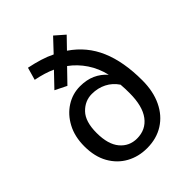

<svg xmlns="http://www.w3.org/2000/svg" viewBox="-225 -924 1064 1064"><g transform="rotate(-45 307.5 -392.0)"><path d="M166.7 -577.9 245.6 -660.5Q221 -671.8 192.6 -680.5Q164.1 -689.2 130.3 -695.9L151.3 -769.7Q195.9 -760.5 234.1 -748.7Q272.3 -736.9 304.1 -721L375.9 -797.4L432.8 -747.7L370.8 -683.6Q463.6 -620.5 506.9 -519.2Q550.3 -417.9 550.3 -272.3Q550.3 -186.2 519.7 -122.1Q489.2 -57.9 433.6 -22.6Q377.9 12.8 302.6 12.8Q236.4 12.8 182.3 -16.9Q128.2 -46.7 96.2 -103.3Q64.1 -160 64.1 -241Q64.1 -316.9 94.4 -373.6Q124.6 -430.3 174.4 -461.8Q224.1 -493.3 282.6 -493.3Q333.8 -493.3 372.6 -475.9Q411.3 -458.5 440.5 -425.6Q425.6 -488.7 392.1 -538.7Q358.5 -588.7 311.3 -623.1L234.9 -544.1ZM450.3 -272.3Q450.3 -290.8 449.7 -307.4Q449.2 -324.1 447.7 -340.5Q422.6 -377.9 384.1 -397.4Q345.6 -416.9 299 -416.9Q244.6 -416.9 204.6 -375.6Q164.6 -334.4 164.6 -245.1Q164.6 -155.9 202.8 -110.3Q241 -64.6 301.5 -64.6Q370.8 -64.6 410.5 -117.2Q450.3 -169.7 450.3 -272.3Z"/></g></svg>

Font: Fira Code Retina
Style: Regular
Weight: 450
Monospace: yes
Designer: Carrois Corporate, Edenspiekermann AG, Nikita Prokopov
Foundry: Carrois Corporate, Edenspiekermann AG, Nikita Prokopov
Version: Version 6.002